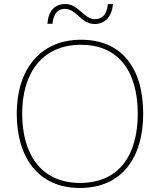

<svg xmlns="http://www.w3.org/2000/svg" viewBox="-20 -922 794 952"><path d="M215 -804H240C246 -864 275 -878 302 -878C360 -878 381 -803 449 -803C499 -803 535 -837 540 -902H515C509 -841 479 -827 450 -827C396 -827 370 -902 304 -902C253 -902 220 -870 215 -804ZM690 -358C690 -590 579 -725 382 -725C177 -725 63 -574 63 -359C63 -143 168 10 376 10C587 10 690 -143 690 -358ZM90 -359C90 -556 186 -700 382 -700C562 -700 663 -575 663 -358C663 -156 573 -15 377 -15C182 -15 90 -159 90 -359Z"/></svg>

Font: Noto Sans Ethiopic Thin
Style: Regular
Weight: 100
Designer: Monotype Design Team
Foundry: Monotype Imaging Inc.
Version: Version 2.102